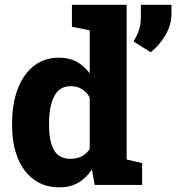

<svg xmlns="http://www.w3.org/2000/svg" viewBox="-20 -782 745 812"><path d="M231 10.3Q168.5 10.3 123.8 -22.2Q79.1 -54.7 55.2 -113.5Q31.2 -172.4 31.2 -251V-261.2Q31.2 -344.2 55.2 -406.5Q79.1 -468.8 123.5 -503.4Q168 -538.1 230 -538.1Q272.9 -538.1 304.4 -520.8Q335.9 -503.4 359.4 -471.7V-653.8L284.2 -668.9V-761.7H515.6V-107.4L581.1 -92.3V0H380.4L368.7 -64.9Q344.2 -28.3 310.5 -9Q276.9 10.3 231 10.3ZM278.8 -110.4Q332 -110.4 359.4 -151.9V-370.1Q331.5 -417.5 279.8 -417.5Q230.5 -417.5 209 -374.3Q187.5 -331.1 187.5 -261.2V-251Q187.5 -185.1 208 -147.7Q228.5 -110.4 278.8 -110.4ZM617.2 -561 544.4 -606.9Q559.6 -630.4 567.6 -654.3Q575.7 -678.2 575.7 -714.8V-761.7H705.1V-723.1Q705.1 -676.3 679.4 -633.1Q653.8 -589.8 617.2 -561Z"/></svg>

Font: Roboto Slab ExtraBold
Style: Regular
Weight: 800
Designer: Google
Version: Version 2.001; ttfautohint (v1.8.3)